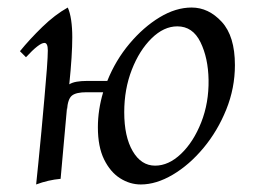

<svg xmlns="http://www.w3.org/2000/svg" viewBox="-20 -475 684 510"><path d="M33 -339Q59 -371 92.5 -403.5Q126 -436 160 -455Q166 -442 169 -421.5Q172 -401 172 -376Q172 -353 170 -321Q168 -289 164 -251Q172 -256 184 -258Q196 -260 210 -260H265Q287 -315 324 -359Q361 -403 404 -429Q447 -455 489 -455Q534 -455 569 -417Q604 -379 604 -302Q604 -241 581 -184Q558 -127 520.5 -82Q483 -37 439 -11Q395 15 354 15Q325 15 299 -1.5Q273 -18 256.5 -51.5Q240 -85 240 -137Q240 -183 254 -230H210Q182 -230 171 -221Q160 -212 158 -183V-189Q154 -143 149.5 -95Q145 -47 141 0Q108 3 76 15Q78 -6 82 -43.5Q86 -81 90 -126Q94 -171 98 -214.5Q102 -258 104.5 -292Q107 -326 107 -341Q107 -361 98 -361Q84 -361 49 -323ZM392 -35Q428 -35 461 -66.5Q494 -98 514.5 -150Q535 -202 534 -263Q533 -321 512.5 -363Q492 -405 451 -405Q415 -405 382.5 -373Q350 -341 330 -289.5Q310 -238 310 -177Q310 -112 332.5 -73.5Q355 -35 392 -35Z"/></svg>

Font: Bona Nova
Style: Italic
Weight: 400
Italic angle: -4°
Designer: Mateusz Machalski
Foundry: Capitalics
Version: Version 4.001; ttfautohint (v1.8.3)